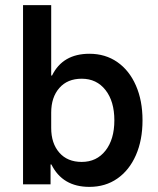

<svg xmlns="http://www.w3.org/2000/svg" viewBox="-20 -720 619 750"><path d="M329.2 10Q224.2 10 180.8 -77.5H177.5V0H70V-700H180V-425H183.3Q225 -510 329.2 -510Q391.7 -510 438.3 -477.5Q485 -445 510.8 -386.2Q536.7 -327.5 536.7 -250Q536.7 -172.5 510.8 -113.8Q485 -55 438.3 -22.5Q391.7 10 329.2 10ZM299.2 -87.5Q357.5 -87.5 392.1 -131.7Q426.7 -175.8 426.7 -250Q426.7 -324.2 392.1 -368.3Q357.5 -412.5 299.2 -412.5Q243.3 -412.5 211.7 -376.2Q180 -340 180 -280V-220Q180 -160 211.7 -123.8Q243.3 -87.5 299.2 -87.5Z"/></svg>

Font: Funnel Sans Medium
Style: Regular
Weight: 500
Version: Version 1.000; Beta; Release 5; Build 24; ttfautohint (v1.8.